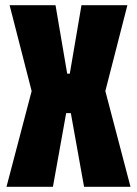

<svg xmlns="http://www.w3.org/2000/svg" viewBox="-20 -720 528 740"><path d="M5 0 102 -369 17 -700H194L239 -436H249L294 -700H471L386 -369L483 0H304L253 -284H235L184 0Z"/></svg>

Font: Tektur Condensed
Style: Bold
Weight: 700
Width: 3
Designer: Adam Jagosz
Foundry: Adam Jagosz
Version: Version 1.005;gftools[0.9.30]